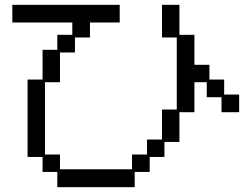

<svg xmlns="http://www.w3.org/2000/svg" viewBox="-20 -746 1040 794"><path d="M94 -417H156V-540H217V-602H279V-653H31V-726H475V-653H352V-591H290V-529H228V-406H166V-107H228V-46H526V-107H588V-169H650V-293H711V-591H650V-726H722V-602H784V-478H846V-417H907V-355H969V-282H896V-344H835V-406H784V-282H722V-159H660V-97H599V-35H537V28H217V-35H156V-97H94Z"/></svg>

Font: DotGothic16
Style: Regular
Weight: 400
Designer: Fontworks Inc.
Foundry: Fontworks Inc.
Version: Version 1.100